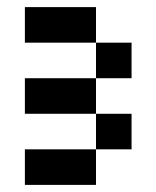

<svg xmlns="http://www.w3.org/2000/svg" viewBox="-20 -720 440 540"><path d="M50 -200V-300H250V-400H50V-500H250V-600H50V-700H250V-600H350V-500H250V-400H350V-300H250V-200Z"/></svg>

Font: Matrix Sans
Style: Regular
Weight: 400
Designer: Brad Neil
Version: Version 1.100